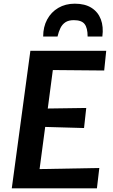

<svg xmlns="http://www.w3.org/2000/svg" viewBox="-20 -1023 612 1043"><path d="M44 0 145 -747H557L546 -640L267 -642.5L239.5 -433.5L448.5 -436.5L436.5 -327.5L225.5 -333.5L195 -104.5L519.5 -110.5L506.5 0ZM386.5 -1003Q441.5 -1003 477 -980.5Q512.5 -958 527.8 -918Q543 -878 536 -824.5H456Q456 -871.5 439.5 -892.5Q423 -913.5 381 -913.5Q352.5 -913.5 335.2 -902Q318 -890.5 308.2 -870.5Q298.5 -850.5 292.5 -824.5H214.5Q214.5 -877 236.2 -917.2Q258 -957.5 296.8 -980.2Q335.5 -1003 386.5 -1003Z"/></svg>

Font: Merriweather Sans SemiBold
Style: Italic
Weight: 600
Italic angle: -7.5°
Designer: Eben Sorkin
Foundry: Eben Sorkin
Version: Version 2.001